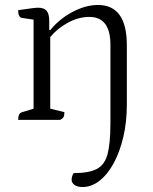

<svg xmlns="http://www.w3.org/2000/svg" viewBox="-20 -482 616 772"><path d="M53 0Q53 -27 69 -31L115 -45V-403L68 -410Q53 -413 53 -441Q88 -446 105.5 -448.5Q123 -451 134 -451Q157 -451 167.5 -438.5Q178 -426 178 -398V-361H182Q220 -407 272.5 -434.5Q325 -462 374 -462Q490 -462 490 -300V-61Q490 8 476 68Q462 128 437.5 173.5Q413 219 380.5 244.5Q348 270 312 270Q291 270 279.5 261.5Q268 253 268 241Q268 227 276 214Q337 214 369 197.5Q401 181 412.5 137.5Q424 94 424 13V-302Q424 -414 339 -414Q296 -414 253.5 -391Q211 -368 182 -333V-45L239 -31Q239 -18 235.5 -11.5Q232 -5 222 0Z"/></svg>

Font: Petrona Light
Style: Regular
Weight: 300
Designer: Ringo R. Seeber
Foundry: Ringo R. Seeber
Version: Version 2.001; ttfautohint (v1.8.3)